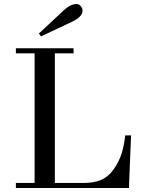

<svg xmlns="http://www.w3.org/2000/svg" viewBox="-20 -942 712 962"><path d="M174.8 -773.9 299.8 -890.6Q333.5 -921.9 363.3 -921.9Q376.5 -921.9 385 -911.1Q393.6 -900.4 393.6 -887.7Q393.6 -857.9 338.9 -832L185.5 -759.8ZM59.6 0V-25.4H153.3V-674.8H59.6V-700.2H348.6V-674.8H254.9V-25.4H400.4Q450.2 -25.4 486.3 -40.5Q522.5 -55.7 548.8 -92.8Q576.7 -132.3 589.1 -171.9Q601.6 -211.4 607.4 -263.7H636.7L626 0Z"/></svg>

Font: Theano Didot
Style: Regular
Weight: 400
Designer: Alexey Kryukov
Version: Version 2.0